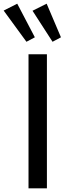

<svg xmlns="http://www.w3.org/2000/svg" viewBox="-83 -1029 353 1049"><path d="M72.8 0H173.3V-732.4H72.8ZM61.5 -800.8 107.4 -825.2 11.2 -1008.8 -63 -971.2ZM204.1 -800.8 250 -825.2 171.9 -1008.8 94.7 -970.2Z"/></svg>

Font: Antonio
Style: Regular
Weight: 400
Designer: Vernon Adams
Foundry: Vernon Adams
Version: Version 1.002